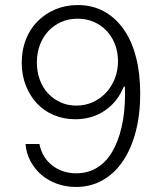

<svg xmlns="http://www.w3.org/2000/svg" viewBox="-20 -730 640 760"><path d="M463 -477Q469 -448 472 -421Q475 -394 475 -359Q475 -286 461.5 -227.5Q448 -169 423.5 -128Q399 -87 363 -65.5Q327 -44 282 -44Q227 -44 187 -75Q147 -106 136 -160H81Q84 -123 101 -91.5Q118 -60 144.5 -37.5Q171 -15 206 -2.5Q241 10 281 10Q339 10 386 -16.5Q433 -43 466 -91.5Q499 -140 517 -208Q535 -276 535 -359Q535 -440 518 -505Q501 -570 468.5 -615.5Q436 -661 390.5 -685.5Q345 -710 288 -710Q240 -710 199.5 -693Q159 -676 129 -646Q99 -616 82.5 -574Q66 -532 66 -482Q66 -433 82 -392Q98 -351 126 -321Q154 -291 193 -274.5Q232 -258 278 -258Q344 -258 394.5 -292Q445 -326 470 -387H495L478 -436ZM447 -488Q447 -451 434.5 -419Q422 -387 399.5 -363Q377 -339 347 -325.5Q317 -312 282 -312Q248 -312 219.5 -325Q191 -338 170 -360.5Q149 -383 137.5 -414.5Q126 -446 126 -483Q126 -521 138 -552.5Q150 -584 171.5 -607Q193 -630 222.5 -643Q252 -656 287 -656Q322 -656 351 -643.5Q380 -631 401.5 -608.5Q423 -586 435 -555Q447 -524 447 -488Z"/></svg>

Font: CommitMonoV143 ExtLt
Style: Regular
Weight: 200
Monospace: yes
Designer: Eigil Nikolajsen
Foundry: Eigil Nikolajsen
Version: Version 1.143